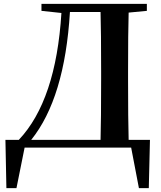

<svg xmlns="http://www.w3.org/2000/svg" viewBox="-20 -762 829 991"><path d="M13 209 8 -40H77Q269 -243 297 -695L194 -706V-742H738V-706L644 -697Q641 -597 641 -392V-353Q641 -141 644 -40H649V-41L650 -40H754L748 209H697L657 0H107L65 209ZM141 -40H499Q502 -141 502 -354V-392Q502 -599 499 -700H341Q314 -255 141 -40Z"/></svg>

Font: GenRyuMin TW B
Style: Regular
Weight: 700
Version: Version 1.501;PS 1;hotconv 16.6.51;makeotf.lib2.5.65220